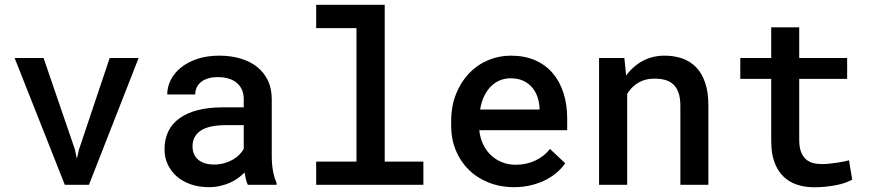

<svg xmlns="http://www.w3.org/2000/svg" viewBox="-20 -770 3641 800"><path d="M292 -147.5 300.3 -108.4 309.1 -147 437 -528.3H557.6L350.6 0H250L41 -528.3H161.6Z M1012.7 0Q1007.8 -9.8 1004.6 -22.9Q1001.5 -36.1 999 -51.3Q986.8 -38.6 971.4 -27.6Q956.1 -16.6 937.3 -8.3Q918.5 0 896.7 4.9Q875 9.8 850.1 9.8Q808.1 9.8 774.2 -2.2Q740.2 -14.2 716.1 -35.4Q691.9 -56.6 678.7 -85.4Q665.5 -114.3 665.5 -147.9Q665.5 -232.9 728.8 -277.8Q792 -322.8 910.2 -322.8H995.6V-357.4Q995.6 -399.4 967.3 -424.1Q939 -448.7 887.2 -448.7Q863.8 -448.7 846.2 -443.1Q828.6 -437.5 816.9 -427.7Q805.2 -418 799.3 -404.8Q793.5 -391.6 793.5 -376.5H676.8Q676.8 -407.2 691.2 -436.3Q705.6 -465.3 733.4 -488Q761.2 -510.7 801.5 -524.4Q841.8 -538.1 893.6 -538.1Q940.4 -538.1 980.5 -526.6Q1020.5 -515.1 1049.8 -492.4Q1079.1 -469.7 1095.7 -435.8Q1112.3 -401.9 1112.3 -356.4V-121.1Q1112.3 -86.4 1117.4 -57.9Q1122.6 -29.3 1132.3 -8.3V0ZM872.1 -84.5Q894.5 -84.5 914.3 -90.1Q934.1 -95.7 950 -104.7Q965.8 -113.8 977.3 -125.5Q988.8 -137.2 995.6 -149.4V-248.5H921.4Q850.1 -248.5 816.2 -225.6Q782.2 -202.6 782.2 -160.2Q782.2 -144 787.6 -130.1Q793 -116.2 804 -106.2Q814.9 -96.2 831.8 -90.3Q848.6 -84.5 872.1 -84.5Z M1297.4 -750H1583V-96.7H1744.1V0H1297.4V-96.7H1465.3V-652.8H1297.4Z M2122.1 9.8Q2063.5 9.8 2015.1 -9.8Q1966.8 -29.3 1932.4 -63.5Q1897.9 -97.7 1878.9 -144.3Q1859.9 -190.9 1859.9 -245.1V-265.1Q1859.9 -328.1 1880.1 -378.4Q1900.4 -428.7 1934.3 -464.4Q1968.3 -500 2013.4 -519Q2058.6 -538.1 2108.4 -538.1Q2166 -538.1 2210 -518.8Q2253.9 -499.5 2283.4 -464.6Q2313 -429.7 2328.1 -381.8Q2343.3 -334 2343.3 -276.9V-227.5H1977.1Q1980 -196.8 1992.2 -170.4Q2004.4 -144 2024.2 -124.8Q2043.9 -105.5 2070.6 -94.5Q2097.2 -83.5 2128.9 -83.5Q2173.3 -83.5 2210.7 -101.1Q2248 -118.7 2271.5 -149.4L2335 -89.8Q2322.3 -70.8 2302.2 -53Q2282.2 -35.2 2255.4 -21.2Q2228.5 -7.3 2195.1 1.2Q2161.6 9.8 2122.1 9.8ZM2107.9 -443.8Q2083.5 -443.8 2062.5 -435.1Q2041.5 -426.3 2024.9 -409.4Q2008.3 -392.6 1996.8 -368.4Q1985.4 -344.2 1980.5 -313.5H2228V-322.3Q2226.6 -345.7 2219 -367.4Q2211.4 -389.2 2196.8 -406.2Q2182.1 -423.3 2159.9 -433.6Q2137.7 -443.8 2107.9 -443.8Z M2581.5 -528.3 2588.9 -455.1Q2617.7 -494.6 2658.4 -516.4Q2699.2 -538.1 2749 -538.1Q2789.6 -538.1 2823 -526.4Q2856.4 -514.6 2880.6 -489.7Q2904.8 -464.8 2918.2 -425.3Q2931.6 -385.7 2931.6 -330.1V0H2814.9V-328.1Q2814.9 -360.8 2807.4 -382.8Q2799.8 -404.8 2785.9 -418Q2772 -431.2 2752 -436.8Q2731.9 -442.4 2706.5 -442.4Q2668 -442.4 2639.4 -425.3Q2610.8 -408.2 2593.3 -378.9V0H2476.1V-528.3Z M3310.1 -656.2V-528.3H3509.8V-441.4H3310.1V-188Q3310.1 -158.2 3317.1 -138.7Q3324.2 -119.1 3336.9 -107.4Q3349.6 -95.7 3366.7 -91.1Q3383.8 -86.4 3404.3 -86.4Q3419.4 -86.4 3435.8 -88.1Q3452.1 -89.8 3467.5 -92Q3482.9 -94.2 3495.8 -96.9Q3508.8 -99.6 3517.6 -102.1L3530.8 -21.5Q3518.1 -14.2 3500.2 -8.1Q3482.4 -2 3461.4 2Q3440.4 5.9 3417.7 8.1Q3395 10.3 3373 10.3Q3333.5 10.3 3300.5 -0.7Q3267.6 -11.7 3243.9 -34.9Q3220.2 -58.1 3206.8 -94.5Q3193.4 -130.9 3193.4 -181.6V-441.4H3064.5V-528.3H3193.4V-656.2Z"/></svg>

Font: Roboto Mono
Style: Regular
Weight: 500
Designer: Google
Version: Version 2.000986; 2015; ttfautohint (v1.3)